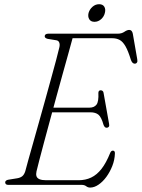

<svg xmlns="http://www.w3.org/2000/svg" viewBox="-20 -856 656 889"><path d="M204 -357.5H394Q416 -357.5 426.8 -371.5Q437.5 -385.5 435.5 -426Q435.5 -432 438.5 -435Q441.5 -438 446 -438Q452 -438 455.5 -434.5Q459 -431 459.5 -426L485 -283Q487 -273.5 483.8 -269.2Q480.5 -265 475 -264.5Q469.5 -264 465.8 -267.5Q462 -271 459.5 -277.5Q449.5 -313.5 436 -324.8Q422.5 -336 398.5 -336H197.5ZM358 0H17.5Q10.5 0 7.2 -3.5Q4 -7 4 -11.5Q4 -16.5 8.2 -19.8Q12.5 -23 19 -24L59.5 -30.5Q74.5 -33 83.2 -40.2Q92 -47.5 97 -63Q101.5 -81 111.2 -115.5Q121 -150 133.8 -195.5Q146.5 -241 161 -292.2Q175.5 -343.5 189.8 -395.2Q204 -447 217 -493.8Q230 -540.5 239.8 -577.5Q249.5 -614.5 254.5 -635.5Q258 -649 254.5 -658.5Q251 -668 241 -669.5L201 -676Q194.5 -677.5 190.8 -680.5Q187 -683.5 187 -688Q187 -694 191.5 -697Q196 -700 203.5 -700H524.5Q543.5 -700 556 -708.8Q568.5 -717.5 578.5 -717.5Q591.5 -717.5 595 -699.5L615.5 -581.5Q617.5 -571.5 614.2 -566.5Q611 -561.5 605 -561Q598.5 -561 594 -565.2Q589.5 -569.5 586 -579Q573.5 -620 561 -641.8Q548.5 -663.5 533.8 -671.2Q519 -679 500.5 -679H316Q308 -649.5 296 -606.2Q284 -563 269.5 -511.2Q255 -459.5 240 -404.2Q225 -349 210.5 -295.5Q196 -242 183.5 -195.5Q171 -149 162 -114.2Q153 -79.5 149 -62.5Q146 -49 149 -40Q152 -31 163 -26.2Q174 -21.5 193.5 -21.5H343.5Q376 -21.5 402.2 -34Q428.5 -46.5 450 -74Q471.5 -101.5 490 -147.5Q494.5 -158.5 502.5 -158.5Q513 -158.5 512 -144.5Q511 -115.5 500 -87.5Q489 -59.5 472.5 -37Q456 -14.5 436.2 -1Q416.5 12.5 397.5 12.5Q387 12.5 379 6.2Q371 0 358 0ZM417.5 -755Q400.5 -755 393.2 -767Q386 -779 390 -796Q395 -813 408.5 -824.8Q422 -836.5 439 -836.5Q456 -836.5 463 -824.8Q470 -813 465.5 -796Q461.5 -779 448 -767Q434.5 -755 417.5 -755Z"/></svg>

Font: Fraunces 72pt Soft Wonky ExtraLight
Style: Italic
Weight: 250
Italic angle: -16°
Version: Version 1.000;[b76b70a41]